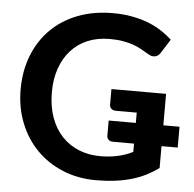

<svg xmlns="http://www.w3.org/2000/svg" viewBox="-52 -784 853 845"><g transform="rotate(5 374.0 -361.5)"><path d="M748.5 -166.5H677V-70Q649.5 -50 619.8 -35.2Q590 -20.5 556.5 -11Q523 -1.5 484.5 3.2Q446 8 401.5 8Q322.5 8 255.8 -19.5Q189 -47 140.5 -96Q92 -145 64.8 -213Q37.5 -281 37.5 -361.5Q37.5 -443 64 -511Q90.5 -579 139.5 -628Q188.5 -677 258 -704Q327.5 -731 414 -731Q458 -731 496.2 -724Q534.5 -717 567 -704.8Q599.5 -692.5 626.8 -675Q654 -657.5 676.5 -636.5L638 -575.5Q629 -561 614.5 -557.8Q600 -554.5 583 -565Q566.5 -574.5 550 -584Q533.5 -593.5 513.2 -600.5Q493 -607.5 467.8 -612Q442.5 -616.5 409 -616.5Q355.5 -616.5 312.2 -598.5Q269 -580.5 238.8 -547Q208.5 -513.5 192 -466.5Q175.5 -419.5 175.5 -361.5Q175.5 -299 193 -250.2Q210.5 -201.5 242 -168Q273.5 -134.5 316.8 -116.8Q360 -99 411.5 -99Q434.5 -99 454.2 -101.2Q474 -103.5 491.5 -107.5Q509 -111.5 524.8 -117.2Q540.5 -123 555.5 -130.5V-167H463.5Q450.5 -167 443 -173.8Q435.5 -180.5 435.5 -192V-258.5H555.5V-304H463.5Q450.5 -304 443 -311Q435.5 -318 435.5 -329V-397.5H677V-258.5H748.5Z"/></g></svg>

Font: Lato 2
Style: Bold
Weight: 700
Designer: Lukasz Dziedzic with Adam Twardoch and Botio Nikoltchev
Foundry: tyPoland Lukasz Dziedzic
Version: Version 2.015; 2015-08-06; http://www.latofonts.com/